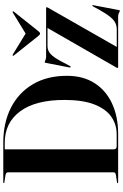

<svg xmlns="http://www.w3.org/2000/svg" viewBox="190 -930 750 1170"><g transform="rotate(-90 565.0 -345.0)"><path d="M34 -3Q34 -6.5 39.5 -7L82.5 -13.5Q100 -16 100 -27.5V-671Q100 -683.5 83 -686.5L38.5 -693.5Q34 -694 34 -697Q34 -700 38.5 -700H280.5Q401 -700 492.8 -653.8Q584.5 -607.5 636.2 -520.5Q688 -433.5 688 -312Q688 -213.5 643.5 -143.8Q599 -74 518.8 -37Q438.5 0 332 0H38.5Q34 0 34 -3ZM332 -9Q392 -9 439.2 -42.2Q486.5 -75.5 513.8 -145.8Q541 -216 541 -327.5Q541 -503.5 471.5 -597.2Q402 -691 281 -691H240V-27.5Q240 -9 259 -9ZM1101.5 -424.5 864 -8.5H970.5Q992 -8.5 1010 -17Q1028 -25.5 1046.8 -48.2Q1065.5 -71 1089.5 -113.5L1111.5 -154Q1114 -158.5 1117 -157.5Q1119.5 -156.5 1118 -150L1089 2.5Q1087.5 10.5 1085 10.5Q1081 10.5 1072.5 5.2Q1064 0 1049 0H740Q736 0 736 -3Q736 -6.5 740 -13.5L979.5 -430.5H868.5Q842 -430.5 821 -411.8Q800 -393 772.5 -340.5L748 -294Q745 -288.5 741.5 -289.5Q738 -290.5 739 -298L766.5 -438.5Q768 -447.5 771 -447.5Q775 -447.5 783.5 -443.2Q792 -439 806 -439H1102Q1106 -439 1106 -435.5Q1106 -433 1101.5 -424.5ZM959 -485Q952 -476 945.5 -476Q939 -476 932 -485L812 -635.5Q808.5 -640 811 -642.5Q813.5 -644.5 818.5 -641.5L945.5 -564L1072.5 -641.5Q1078 -644.5 1080 -642.5Q1082.5 -640.5 1079 -635.5Z"/></g></svg>

Font: Fraunces 144pt SemiBold
Style: Regular
Weight: 600
Version: Version 1.000;[0bf87f6ff]